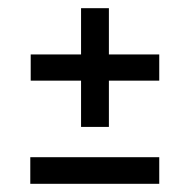

<svg xmlns="http://www.w3.org/2000/svg" viewBox="-20 -577 463 469"><path d="M178 -267V-557H246V-267ZM55 -380V-444H369V-380ZM54 -128V-193H369V-128Z"/></svg>

Font: Bricolage Grotesque SemiCondensed Light
Style: Regular
Weight: 300
Width: 4
Designer: Mathieu Triay
Foundry: Atelier Triay
Version: Version 1.000;gftools[0.9.30]